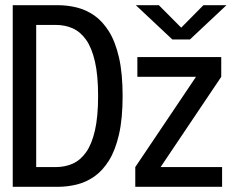

<svg xmlns="http://www.w3.org/2000/svg" viewBox="-20 -720 893 740"><path d="M29.1 0V-700H203.2Q239.6 -700 275.6 -691.2Q311.6 -682.4 343.4 -660.4Q375.1 -638.3 399.8 -599Q424.5 -559.6 438.6 -498.4Q452.6 -437.2 452.6 -350Q452.6 -262.8 438.6 -201.7Q424.5 -140.6 399.8 -101.1Q375.1 -61.7 343.4 -39.6Q311.6 -17.6 275.6 -8.8Q239.6 0 203.2 0ZM119.5 -76.1H195.6Q230.7 -76.1 260.2 -89.2Q289.6 -102.2 311.7 -133.1Q333.7 -164.1 345.9 -217.1Q358.1 -270.1 358.1 -350Q358.1 -429.9 345.9 -482.9Q333.7 -535.9 311.7 -566.9Q289.6 -597.8 260.2 -610.8Q230.7 -623.9 195.6 -623.9H119.5ZM501.4 0V-76.1L735.4 -423.9H509.4V-500H832.7V-423.9L599 -76.1H836V0ZM503.6 -699.9H592.4L678.4 -613.4L763.9 -699.9H852.7L712 -567.8H644.3Z"/></svg>

Font: Trispace Thin
Style: Regular
Weight: 100
Designer: Tyler Finck
Foundry: Etcetera Type Company
Version: Version 1.210